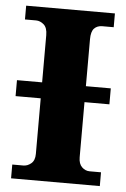

<svg xmlns="http://www.w3.org/2000/svg" viewBox="-52 -752 519 791"><g transform="rotate(5 207.5 -357.0)"><path d="M24 0V-57H70Q87 -57 102 -69.5Q117 -82 117 -109V-339H13V-405H117V-600Q117 -631 102 -644Q87 -657 70 -657H24V-714H391V-657H344Q323 -657 310.5 -644Q298 -631 298 -599V-405H401V-339H298V-111Q298 -84 312 -70.5Q326 -57 344 -57H391V0Z"/></g></svg>

Font: Noto Serif ExtraBold
Style: Regular
Weight: 800
Designer: Monotype Design Team
Foundry: Monotype Imaging Inc.
Version: Version 2.014